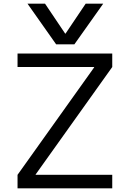

<svg xmlns="http://www.w3.org/2000/svg" viewBox="-20 -1020 703 1040"><path d="M129 -1000H224L333 -838H335L444 -1000H539L383 -780H284ZM75 0V-73L490 -655V-657H75V-730H588V-657L173 -75V-73H588V0Z"/></svg>

Font: M PLUS 1
Style: Regular
Weight: 400
Designer: Coji Morishita
Foundry: UNDERFOREST DESIGN
Version: Version 1.001